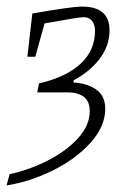

<svg xmlns="http://www.w3.org/2000/svg" viewBox="-26 -486 363 582"><path d="M293 -156Q293 -103 248.5 -53.5Q204 -4 134.5 30.5Q65 65 -6 76L3 42Q63 29 119 0.5Q175 -28 210.5 -67Q246 -106 246 -149Q246 -179 228 -192.5Q210 -206 181 -206H87L92 -233Q174 -252 218 -292.5Q262 -333 262 -393Q262 -411 253 -422.5Q244 -434 228 -434Q213 -434 109 -415L81 -314H57L72 -445Q191 -466 223 -466Q306 -466 306 -394Q306 -348 277 -309Q248 -270 198 -243L196 -236Q237 -234 265 -215Q293 -196 293 -156Z"/></svg>

Font: Grenze ExtraLight
Style: Italic
Weight: 275
Italic angle: -10°
Designer: Renata Polastri
Foundry: Omnibus-Type
Version: Version 1.002; ttfautohint (v1.8)